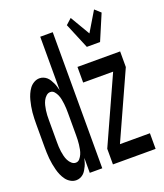

<svg xmlns="http://www.w3.org/2000/svg" viewBox="-144 -873 838 981"><g transform="rotate(-20 275.0 -382.5)"><path d="M101 12Q85 12 70.5 3.5Q56 -5 46.5 -18Q37 -31 30.5 -46Q24 -61 20 -76.5Q16 -92 13 -108Q10 -124 8.5 -140Q7 -156 6.5 -172.5Q6 -189 6 -205V-325Q6 -341 6.5 -357.5Q7 -374 8.5 -390Q10 -406 13 -422Q16 -438 20 -453.5Q24 -469 30.5 -484Q37 -499 46.5 -512Q56 -525 70.5 -533.5Q85 -542 101 -542Q112 -542 122 -538Q132 -534 140 -527Q148 -520 154 -510Q160 -500 164.5 -490.5Q169 -481 172 -470.5Q175 -460 178 -449V-740H246V0H178V-81Q175 -70 172 -59.5Q169 -49 164.5 -39.5Q160 -30 154 -20Q148 -10 140 -3Q132 4 122 8Q112 12 101 12ZM129 -73Q142 -73 150.5 -83Q159 -93 164 -104.5Q169 -116 171.5 -129Q174 -142 175.5 -154.5Q177 -167 177.5 -179.5Q178 -192 178 -205V-325Q178 -338 177.5 -350.5Q177 -363 175.5 -375.5Q174 -388 171.5 -401Q169 -414 164 -425.5Q159 -437 150.5 -447Q142 -457 129 -457Q117 -457 107 -448Q97 -439 91 -427Q85 -415 82 -402.5Q79 -390 77 -377Q75 -364 74.5 -351Q74 -338 74 -325V-205Q74 -192 74.5 -179Q75 -166 77 -153Q79 -140 82 -127.5Q85 -115 91 -103Q97 -91 107 -82Q117 -73 129 -73ZM384 -610 326 -749 357 -777 420 -670 484 -777 515 -749 456 -610ZM304 0V-85L467 -445H304V-530H536V-445L373 -85H536V0Z"/></g></svg>

Font: Lode Dark
Style: Bold
Weight: 700
Monospace: yes
Designer: Belleve Invis
Foundry: Belleve Invis
Version: Version 29.2.0; ttfautohint (v1.8.3)